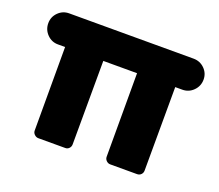

<svg xmlns="http://www.w3.org/2000/svg" viewBox="-93 -646 885 775"><g transform="rotate(20 349.5 -258.0)"><path d="M112.8 -382.8H82Q54.7 -382.8 35.4 -402.6Q16.1 -422.4 16.1 -450.2Q16.1 -477.5 35.4 -496.8Q54.7 -516.1 82 -516.1H616.2Q644 -516.1 663.6 -496.8Q683.1 -477.5 683.1 -450.2Q683.1 -422.4 663.6 -402.6Q644 -382.8 616.2 -382.8H585.9L585 -23.9Q585 -13.7 578.1 -6.8Q571.3 0 561 0H445.8Q436.5 0 429.2 -7.1Q421.9 -14.2 421.9 -23.9V-382.8H276.9L275.9 -23.9Q275.9 -14.2 269.3 -7.1Q262.7 0 252.9 0H137.2Q127.9 0 120.4 -7.1Q112.8 -14.2 112.8 -23.9Z"/></g></svg>

Font: LT Saeada
Style: Bold
Weight: 700
Designer: Daniel Lyons
Foundry: LyonsType
Version: Version 1.001